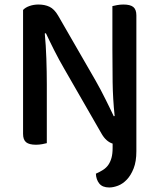

<svg xmlns="http://www.w3.org/2000/svg" viewBox="-20 -634 705 849"><path d="M404 134Q422 126 436 117Q450 108 459 95Q468 82 473 64Q478 46 478 20V1Q449 -8 429 -43L264 -330Q253 -349 241.5 -370Q230 -391 219.5 -412Q209 -433 199.5 -452.5Q190 -472 183 -487L178 -486Q183 -434 185 -374.5Q187 -315 187 -262V-1Q180 1 166.5 3.5Q153 6 139 6Q109 6 95.5 -5Q82 -16 82 -42V-590Q92 -601 110.5 -607.5Q129 -614 150 -614Q178 -614 199 -604Q220 -594 237 -565L403 -277Q414 -258 425 -237Q436 -216 446.5 -195Q457 -174 466.5 -154.5Q476 -135 483 -120L487 -121Q479 -197 478 -271.5Q477 -346 477 -417V-607Q485 -609 498 -611.5Q511 -614 526 -614Q556 -614 569.5 -603Q583 -592 583 -566V35Q583 80 571 110.5Q559 141 541 160Q523 179 502 187Q481 195 463 195Q433 195 419 177.5Q405 160 404 134Z"/></svg>

Font: Baloo Tammudu 2 Medium
Style: Regular
Weight: 500
Designer: Maithili Shingre, Omkar Shende and Ek Type
Foundry: Ek Type
Version: Version 1.640;hotconv 1.0.111;makeotfexe 2.5.65597; ttfautoh